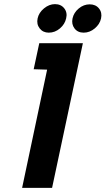

<svg xmlns="http://www.w3.org/2000/svg" viewBox="-20 -909 511 929"><path d="M246 -889Q218 -889 193 -868.5Q168 -848 162 -820Q156 -792 172 -771.5Q188 -751 216 -751Q246 -751 270 -771.5Q294 -792 300 -820Q307 -848 291 -868.5Q275 -889 246 -889ZM414 -888Q385 -888 361 -868Q337 -848 331 -820Q325 -792 340.5 -771.5Q356 -751 385 -751Q414 -751 438.5 -771.5Q463 -792 469 -820Q475 -848 459 -868Q443 -888 414 -888ZM143 -574 208 -572 87 0H232L381 -700H170Z"/></svg>

Font: Advent Pro ExtraBold
Style: Italic
Weight: 800
Italic angle: -12°
Version: Version 3.000